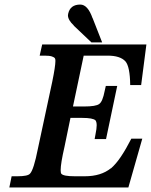

<svg xmlns="http://www.w3.org/2000/svg" viewBox="-20 -822 662 842"><path d="M303 -710H304Q278 -734 278 -755Q278 -759 279 -762Q288 -802 332 -802Q365 -802 386 -742V-743L428 -636H381ZM604 -214 543 0H21L31 -49H57Q103 -49 112 -61Q128 -78 146 -169L209 -463Q223 -531 223 -555Q223 -563 221 -566Q218 -571 207.5 -574.5Q197 -578 176 -578H154L165 -627H622L599 -449H551Q550 -530 530 -553Q507 -578 452 -578H347L300 -355H348Q401 -355 415 -366Q430 -376 439 -423L444 -445H494L445 -212H395L399 -234Q404 -258 404 -272.5Q404 -287 399 -294Q388 -305 340 -305H289L263 -179Q246 -105 246 -76Q246 -64 249 -60Q258 -49 308 -49H352Q423 -49 466 -84V-83Q489 -103 511 -136Q533 -169 556 -214Z"/></svg>

Font: New Athena Unicode
Style: Bold Italic
Weight: 700
Designer: J. Rusten 1997; rev. by R. Hancock 2001, 2002, rev. by D. Mastronarde 2002-2021
Foundry: Society for Classical Studies (formerly American Philological Association)
Version: Version 5.008